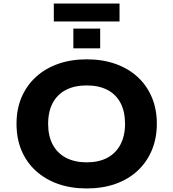

<svg xmlns="http://www.w3.org/2000/svg" viewBox="-20 -1050 976 1081"><path d="M468 11Q379 11 307 -14.5Q235 -40 182.5 -87.5Q130 -135 101.5 -202Q73 -269 73 -353Q73 -436 101.5 -502.5Q130 -569 182.5 -617Q235 -665 307.5 -690.5Q380 -716 468 -716Q557 -716 629.5 -690.5Q702 -665 754 -617.5Q806 -570 834.5 -503Q863 -436 863 -354Q863 -271 834.5 -203.5Q806 -136 754 -88Q702 -40 629.5 -14.5Q557 11 468 11ZM468 -136Q536 -136 584 -161.5Q632 -187 658 -236Q684 -285 684 -353Q684 -422 658.5 -470.5Q633 -519 584.5 -544Q536 -569 468 -569Q400 -569 351.5 -544Q303 -519 277 -470.5Q251 -422 251 -352Q251 -284 277 -235.5Q303 -187 352 -161.5Q401 -136 468 -136ZM283 -929V-1030H653V-929ZM393 -778V-889H544V-778Z"/></svg>

Font: Nunito Sans 7pt SemiExpanded ExtraBold
Style: Regular
Weight: 800
Width: 6
Designer: Vernon Adams
Foundry: Vernon Adams
Version: Version 3.101;gftools[0.9.27]